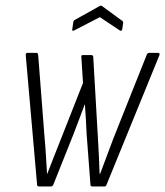

<svg xmlns="http://www.w3.org/2000/svg" viewBox="-20 -674 597 694"><path d="M121 0Q114 0 114 -7L73 -475Q73 -483 79 -483H112Q117 -483 118 -475L141 -178Q144 -147 146 -112Q148 -77 150 -46H151Q163 -78 175.5 -109Q188 -140 200 -171L280 -374L274 -469Q273 -475 280 -475H310Q316 -475 317 -469L334 -174Q336 -141 337.5 -110Q339 -79 340 -46H342Q354 -78 366 -110Q378 -142 390 -174L510 -475Q513 -483 519 -483H551Q554 -483 556 -481Q558 -479 556 -474L365 -6Q363 0 358 0H314Q307 0 307 -6L293 -191Q292 -214 290.5 -241.5Q289 -269 287 -296H286Q276 -269 266 -242.5Q256 -216 246 -190L173 -7Q170 0 164 0ZM248 -564Q245 -562 242.5 -563Q240 -564 241 -567L245 -594Q246 -599 247.5 -600Q249 -601 252 -603L340 -652Q345 -655 349 -652L420 -600Q426 -597 425 -590L422 -569Q421 -564 418.5 -563Q416 -562 413 -564L341 -612Z"/></svg>

Font: Sofia Sans Condensed Light
Style: Italic
Weight: 300
Italic angle: -9°
Version: Version 4.100